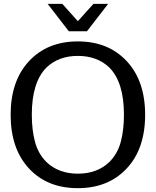

<svg xmlns="http://www.w3.org/2000/svg" viewBox="-20 -958 807 996"><path d="M623 -362.8Q623 -531.7 546.9 -607.9Q483.9 -668 383.8 -668Q284.2 -668 221.2 -607.9Q145 -531.7 145 -362.8Q145 -284.7 161.4 -222.7Q177.7 -160.6 221.2 -117.2Q284.2 -57.1 383.8 -57.1Q483.9 -57.1 546.9 -117.2Q590.3 -160.6 606.7 -222.7Q623 -284.7 623 -362.8ZM732.9 -362.8Q732.9 -186 637.2 -84Q541.5 18.1 383.8 18.1Q224.6 18.1 129.9 -84.5Q35.2 -187 35.2 -362.8Q35.2 -538.1 130.4 -640.6Q225.6 -743.2 383.8 -743.2Q542 -743.2 637.5 -640.6Q732.9 -538.1 732.9 -362.8ZM383.8 -848.1 464.8 -938H541L431.2 -795.9H336.9L227.1 -938H303.2Z"/></svg>

Font: Aurulent Sans
Style: Regular
Weight: 400
Version: Version 2007.05.04